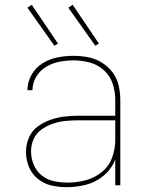

<svg xmlns="http://www.w3.org/2000/svg" viewBox="-20 -770 616 798"><path d="M257 8Q298 8 338.5 -2.5Q379 -13 411.5 -40.5Q444 -68 459 -107V0H480V-355Q480 -385 473 -415Q466 -445 447.5 -469.5Q429 -494 403 -510Q377 -526 347 -532Q317 -538 286 -538Q253 -538 219.5 -531.5Q186 -525 157 -507Q128 -489 111 -459Q94 -429 94 -395H115Q115 -425 130.5 -451Q146 -477 172 -492.5Q198 -508 227.5 -513.5Q257 -519 286 -519Q320 -519 353.5 -510Q387 -501 412.5 -477.5Q438 -454 448.5 -421.5Q459 -389 459 -355V-289H307Q277 -289 247.5 -285.5Q218 -282 189.5 -272Q161 -262 136.5 -244Q112 -226 100 -197.5Q88 -169 88 -139Q88 -107 100 -77Q112 -47 137.5 -26.5Q163 -6 194 1Q225 8 257 8ZM260 -11Q232 -11 204 -17Q176 -23 153.5 -41Q131 -59 120 -86Q109 -113 109 -141Q109 -168 120 -192.5Q131 -217 153.5 -232.5Q176 -248 201.5 -256.5Q227 -265 254 -267.5Q281 -270 307 -270H459V-189Q459 -151 446 -115Q433 -79 402.5 -54.5Q372 -30 335 -20.5Q298 -11 260 -11ZM376 -580 391 -589 282 -750 264 -738ZM206 -580 221 -589 112 -750 94 -738Z"/></svg>

Font: Iosevka Sparkle Thin
Style: Regular
Weight: 100
Designer: Belleve Invis
Foundry: Belleve Invis
Version: Version 4.5.0; ttfautohint (v1.8.3)